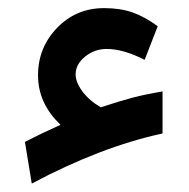

<svg xmlns="http://www.w3.org/2000/svg" viewBox="-20 -402 459 466"><path d="M163.6 -221.7Q163.6 -202.1 180.2 -179.9Q196.8 -157.7 224.6 -141.6Q275.4 -158.2 304.9 -165.8Q334.5 -173.3 374.5 -180.2V-78.1Q224.1 -45.4 57.1 43.5L40.5 -57.6Q63.5 -69.3 81.5 -78.1Q87.9 -81.1 127 -99.1Q72.3 -150.9 72.3 -219.2Q72.3 -286.6 118.7 -334.5Q165 -382.3 232.4 -382.3Q272 -382.3 301.8 -371.8Q331.5 -361.3 362.8 -338.4L331.1 -256.8Q279.3 -283.2 238.8 -283.2Q209.5 -283.2 186.5 -264.6Q163.6 -246.1 163.6 -221.7Z"/></svg>

Font: Vazirmatn UI FD NL Medium
Style: Regular
Weight: 500
Designer: Saber Rastikerdar
Foundry: Saber Rastikerdar
Version: Version 33.003